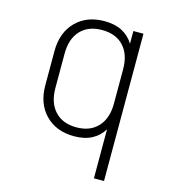

<svg xmlns="http://www.w3.org/2000/svg" viewBox="-110 -650 820 919"><g transform="rotate(15 300.0 -190.0)"><path d="M490 -550V180H440V-63Q419 -28 383 -9Q347 10 295 10Q207 10 153.5 -44.5Q100 -99 100 -190V-360Q100 -451 153.5 -505.5Q207 -560 295 -560Q347 -560 383 -541Q419 -522 440 -487V-550ZM295 -516Q227 -516 188.5 -475Q150 -434 150 -360V-190Q150 -117 188.5 -75.5Q227 -34 295 -34Q363 -34 401.5 -75.5Q440 -117 440 -190V-360Q440 -434 401.5 -475Q363 -516 295 -516Z"/></g></svg>

Font: Tiny Thin
Style: Regular
Weight: 100
Monospace: yes
Designer: Philipp Nurullin, Konstantin Bulenkov
Foundry: JetBrains
Version: Version 2.251; ttfautohint (v1.8.4.7-5d5b)